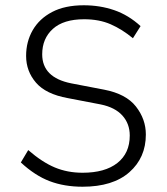

<svg xmlns="http://www.w3.org/2000/svg" viewBox="-20 -698 632 728"><path d="M293 10Q224 10 168.5 -11Q113 -32 59 -82L87 -129Q140 -83 188 -63Q236 -43 293 -43Q378 -43 425 -80Q472 -117 472 -184Q472 -229 444 -260Q416 -291 362 -302L237 -326Q154 -341 116.5 -384.5Q79 -428 79 -486Q79 -540 104 -583.5Q129 -627 177.5 -652.5Q226 -678 298 -678Q359 -678 413 -659.5Q467 -641 513 -599L484 -553Q443 -587 399.5 -606Q356 -625 299 -625Q221 -625 180.5 -588.5Q140 -552 140 -492Q140 -448 167.5 -420.5Q195 -393 250 -382L375 -358Q458 -342 495.5 -294Q533 -246 533 -188Q533 -100 470.5 -45Q408 10 293 10Z"/></svg>

Font: Gantari Light
Style: Regular
Weight: 300
Designer: Anugrah Pasau
Foundry: Lafontype
Version: Version 1.000; ttfautohint (v1.8.3)